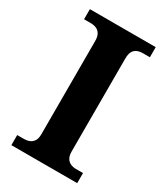

<svg xmlns="http://www.w3.org/2000/svg" viewBox="-179 -794 759 873"><g transform="rotate(30 200.5 -357.0)"><path d="M28.1 0V-53H64.3Q79.2 -53 92.2 -58.3Q105.2 -63.6 113.3 -76.2Q121.4 -88.8 121.4 -110.5V-600Q121.4 -623.9 113.3 -637.1Q105.2 -650.4 92.2 -655.7Q79.2 -661 64.3 -661H28.1V-714H373.7V-661H336.3Q320.1 -661 307.2 -655.4Q294.3 -649.8 287.1 -636.8Q279.8 -623.9 279.8 -599.4V-111.7Q279.8 -90.5 287.6 -77.4Q295.4 -64.2 308.4 -58.6Q321.3 -53 336.3 -53H373.7V0Z"/></g></svg>

Font: Noto Serif Gurmukhi
Style: Regular
Weight: 400
Designer: Vaibhav Singh and the Monotype Design Team
Foundry: Monotype Imaging Inc.
Version: Version 2.003